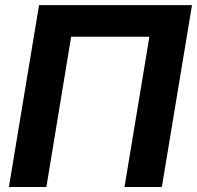

<svg xmlns="http://www.w3.org/2000/svg" viewBox="-20 -748 788 768"><path d="M748 -727.5 627.4 0H478L577.6 -601.1H264.6L165.5 0H15.6L136.2 -727.5Z"/></svg>

Font: Inter 24pt
Style: Bold Italic
Weight: 700
Italic angle: -9.3988°
Version: Version 4.001;git-66647c0bb